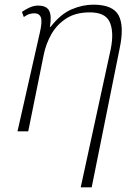

<svg xmlns="http://www.w3.org/2000/svg" viewBox="-20 -563 544 823"><path d="M326 240 455 -354Q469 -426 450.5 -468Q432 -510 365 -510Q304 -510 263.5 -483.5Q223 -457 200 -416Q177 -375 168 -331L101 0H55L151 -424Q162 -472 155 -489Q148 -506 127 -506Q118 -506 107 -503Q96 -500 82 -490L74 -512Q91 -524 108.5 -531.5Q126 -539 143 -539Q179 -539 190.5 -517.5Q202 -496 194 -448H197Q240 -503 287 -523Q334 -543 380 -543Q464 -543 488.5 -497Q513 -451 493 -356L373 240Z"/></svg>

Font: Noto Serif ExtraLight
Style: Italic
Weight: 200
Italic angle: -12°
Designer: Monotype Design Team
Foundry: Monotype Imaging Inc.
Version: Version 2.014; ttfautohint (v1.8.4.7-5d5b)